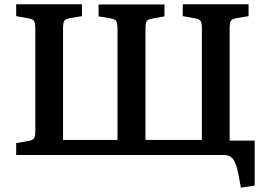

<svg xmlns="http://www.w3.org/2000/svg" viewBox="-20 -720 1247 892"><path d="M1099.1 151.9 1086.9 85.9Q1077.6 38.6 1063.2 19.5Q1048.8 0.5 1021 0H55.2V-55.2L110.8 -64.9Q131.3 -68.4 137.7 -77.1Q144 -85.9 144 -107.9V-585.9Q144 -612.3 138.4 -621.8Q132.8 -631.3 111.8 -634.8L55.2 -645V-700.2H360.8V-645L308.1 -636.2Q284.2 -631.8 278.6 -623.3Q272.9 -614.7 272.9 -585.9V-69.8H525.9V-583Q525.9 -612.3 520.5 -621.3Q515.1 -630.4 492.2 -634.8L438 -644V-699.2H744.1V-644L688 -633.8Q667 -630.4 661.4 -621.3Q655.8 -612.3 655.8 -585.9V-69.8H918V-585.9Q918 -612.3 912.4 -621.8Q906.7 -631.3 886.2 -634.8L829.1 -645V-700.2H1134.8V-645L1082 -636.2Q1058.1 -631.8 1052.5 -623.3Q1046.9 -614.7 1046.9 -585.9V-66.9H1163.1V142.1Z"/></svg>

Font: Literata Book SemiBold
Style: Regular
Weight: 600
Designer: Latin by Veronika Burian and Jose Scaglione. Greek by Irene Vlachou. Cyrillic by Vera Evstafieva
Foundry: TypeTogether
Version: Version 2.003;PS 002.003;hotconv 1.0.88;makeotf.lib2.5.64775